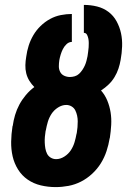

<svg xmlns="http://www.w3.org/2000/svg" viewBox="-20 -755 540 783"><path d="M207 8Q176 8 146.5 1Q117 -6 93 -22.5Q69 -39 53.5 -64Q38 -89 31.5 -117.5Q25 -146 25.5 -177Q26 -208 31 -240L32 -242Q35 -264 41.5 -286Q48 -308 59 -328.5Q70 -349 85.5 -367.5Q101 -386 120 -400Q108 -412 99.5 -426Q91 -440 87 -456Q83 -472 83.5 -489.5Q84 -507 87 -524Q90 -547 97 -569Q104 -591 116 -611.5Q128 -632 145.5 -649Q163 -666 184 -677.5Q205 -689 228 -693.5Q251 -698 273 -698V-584Q261 -584 251.5 -575Q242 -566 236.5 -555Q231 -544 227.5 -532.5Q224 -521 222 -510Q220 -497 220 -484.5Q220 -472 225.5 -461.5Q231 -451 242 -446Q253 -441 265 -441Q275 -441 285 -444Q295 -447 302.5 -454Q310 -461 316 -470Q322 -479 326 -488Q330 -497 332.5 -506.5Q335 -516 337 -526Q338 -535 339.5 -544Q341 -553 341.5 -562Q342 -571 342 -579.5Q342 -588 340.5 -596.5Q339 -605 335 -613Q331 -621 322 -621V-735Q350 -735 376 -728.5Q402 -722 422.5 -706.5Q443 -691 455.5 -668Q468 -645 473.5 -619.5Q479 -594 478 -566Q477 -538 472 -511Q469 -493 463 -475Q457 -457 447 -440.5Q437 -424 423 -410.5Q409 -397 392 -386Q408 -368 417.5 -345Q427 -322 431 -297Q435 -272 433.5 -245.5Q432 -219 428 -193L427 -190Q423 -165 414.5 -139Q406 -113 391.5 -89.5Q377 -66 356 -46.5Q335 -27 310.5 -14.5Q286 -2 259.5 3Q233 8 207 8ZM209 -106Q226 -106 242.5 -116.5Q259 -127 269 -142.5Q279 -158 284 -175Q289 -192 292 -209L293 -212Q295 -224 296 -236Q297 -248 297 -260Q297 -272 294.5 -283.5Q292 -295 287 -305Q282 -315 272 -321Q262 -327 250 -327Q233 -327 216.5 -316.5Q200 -306 190 -290.5Q180 -275 175 -258Q170 -241 167 -224L166 -221Q164 -209 163 -197Q162 -185 162.5 -173Q163 -161 165 -149.5Q167 -138 172 -128Q177 -118 187 -112Q197 -106 209 -106Z"/></svg>

Font: Iosevka SS04 Heavy
Style: Italic
Weight: 900
Italic angle: -9°
Monospace: yes
Designer: Belleve Invis
Foundry: Belleve Invis
Version: Version 19.0.0; ttfautohint (v1.8.4)